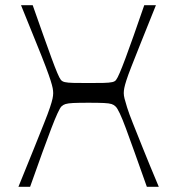

<svg xmlns="http://www.w3.org/2000/svg" viewBox="-20 -720 682 740"><path d="M51 0Q87 -88 111 -148Q135 -208 150 -245.5Q165 -283 172.5 -305.5Q180 -328 182.5 -340Q185 -352 185 -361Q185 -370 183 -380.5Q181 -391 175 -410Q169 -429 156 -463.5Q143 -498 119.5 -555.5Q96 -613 61 -700H106Q152 -569 178.5 -496.5Q205 -424 214 -413Q219 -406 230 -403.5Q241 -401 263 -400.5Q285 -400 321 -400Q358 -400 379.5 -400.5Q401 -401 412.5 -403.5Q424 -406 428 -413Q437 -424 464 -496.5Q491 -569 536 -700H581Q546 -613 523 -555.5Q500 -498 486.5 -463.5Q473 -429 467 -410Q461 -391 459 -380.5Q457 -370 457 -361Q457 -352 460 -340Q463 -328 470 -305.5Q477 -283 492 -245.5Q507 -208 531 -148Q555 -88 592 0H546Q493 -150 465.5 -224.5Q438 -299 425 -310Q419 -316 410 -319Q401 -322 380.5 -323Q360 -324 321 -324Q282 -324 262 -323Q242 -322 232.5 -319Q223 -316 217 -310Q206 -299 177.5 -224.5Q149 -150 96 0Z"/></svg>

Font: Ojuju ExtraLight
Style: Regular
Weight: 400
Version: Version 1.000